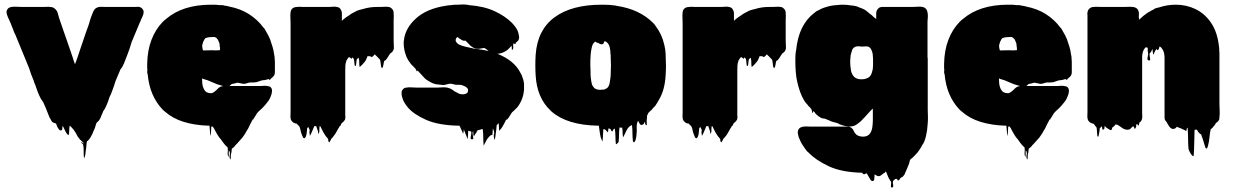

<svg xmlns="http://www.w3.org/2000/svg" viewBox="-20 -551 5503 857"><path d="M601 -520Q609 -519 615.5 -511.5Q622 -504 621 -496Q621 -492 620 -488Q617 -478 611 -467Q608 -458 603 -448L567 -362Q563 -348 558.5 -334Q554 -320 549 -308Q541 -286 533.5 -268Q526 -250 518 -242L496 -190Q492 -178 488.5 -167Q485 -156 481 -146Q478 -138 475 -130.5Q472 -123 469 -118Q455 -73 441 -55Q441 -54 440.5 -54Q440 -54 440 -53Q437 -44 432 -34Q431 -31 430 -28Q429 -25 427 -22Q423 -14 418 -9Q419 -10 416 -7.5Q413 -5 412 -4Q409 1 407.5 7Q406 13 404 19Q403 23 400.5 27.5Q398 32 396 37Q395 40 394 43Q393 46 391 49Q385 62 378 71Q377 72 375 74Q373 76 371 78Q371 78 370.5 78Q370 78 370 79Q369 79 369 79.5Q369 80 368 80Q366 90 365.5 100Q365 110 363 120Q362 127 361.5 133.5Q361 140 359 147Q358 149 356.5 153Q355 157 355 155Q353 140 353.5 124.5Q354 109 351 94Q340 83 341 82.5Q342 82 347 85.5Q352 89 354 89Q356 89 345 79Q342 77 340 74Q338 74 338 73L327 59Q325 55 322.5 50.5Q320 46 318 42Q314 35 309 28.5Q304 22 299 17Q298 16 295 13Q292 10 291 10Q289 20 289 30.5Q289 41 287 51Q287 52 285.5 51.5Q284 51 283 50Q279 48 276 42.5Q273 37 271 33Q268 28 265.5 21.5Q263 15 259 11Q258 16 258 24Q258 32 250 31Q246 31 242 25Q238 20 235 13.5Q232 7 230 0Q229 0 227.5 -0.5Q226 -1 225 -1Q214 -4 210 -11Q206 -18 203 -24Q202 -24 202 -24.5Q202 -25 202 -25L199 -32Q195 -42 191 -52Q187 -62 183 -72L174 -92Q174 -93 173.5 -93.5Q173 -94 173 -95Q171 -98 166 -105Q164 -107 163 -109Q155 -124 148.5 -140.5Q142 -157 137 -173Q133 -180 130 -192Q125 -203 119.5 -218Q114 -233 109 -249L49 -395Q46 -400 43.5 -406Q41 -412 39 -418Q38 -421 37 -424Q36 -427 34 -431Q33 -433 32 -435.5Q31 -438 30 -441L28 -446Q26 -451 24 -455.5Q22 -460 20 -464Q17 -470 14.5 -476.5Q12 -483 10 -489Q9 -493 9 -499Q11 -511 21 -517Q22 -518 25 -518Q26 -519 27.5 -519Q29 -519 30 -520Q35 -521 40.5 -521Q46 -521 51 -521Q64 -520 76.5 -520Q89 -520 102 -520H178Q184 -520 190.5 -520.5Q197 -521 204 -520Q208 -520 211.5 -519Q215 -518 218 -517Q222 -515 227 -510Q235 -503 238 -491.5Q241 -480 244 -470Q245 -469 245 -467.5Q245 -466 246 -464L253 -444Q259 -426 265.5 -407.5Q272 -389 278 -372L302 -302L305 -293L309 -280L314 -267V-264Q315 -267 316 -267Q317 -268 317 -270L320 -278Q321 -283 323 -287Q325 -291 325 -292Q332 -312 338.5 -332.5Q345 -353 352 -372L355 -381Q360 -396 365 -410.5Q370 -425 374 -435Q376 -441 378 -447Q380 -453 381 -458Q383 -465 385.5 -472Q388 -479 391 -486Q394 -495 398.5 -503.5Q403 -512 411 -516Q420 -521 431 -520.5Q442 -520 452 -520H581Q586 -520 591.5 -520.5Q597 -521 601 -520Z M1011 137Q1010 142 1010 153Q1010 164 1007 159Q1003 151 1005.5 140.5Q1008 130 1003 122Q1001 118 1001 126.5Q1001 135 1001 143Q1001 151 999 148Q995 138 996.5 127.5Q998 117 996 107Q991 103 986.5 98Q982 93 979 89Q975 84 972 79.5Q969 75 966 71Q958 63 951 51L939 30Q939 29 936 23.5Q933 18 931 16Q929 14 927 13Q923 13 923 16Q922 26 922 35.5Q922 45 920 55Q920 57 919 52Q918 47 918 44Q917 36 916.5 27Q916 18 915 10H909Q849 8 800 -7Q751 -22 716 -53L710 -58L703 -65Q677 -93 660.5 -131Q644 -169 639 -221Q638 -221 638 -223Q637 -225 637 -233Q637 -234 637.5 -235Q638 -236 638 -237Q637 -242 637 -247.5Q637 -253 637 -259V-266Q638 -326 656 -373Q674 -420 706 -453Q708 -454 708.5 -455Q709 -456 710 -457Q711 -458 714 -460.5Q717 -463 717 -463Q720 -466 722 -467Q796 -530 922 -530H943Q947 -530 948 -529Q957 -529 961 -528Q975 -529 982 -526Q987 -525 992 -524.5Q997 -524 1002 -522Q1054 -512 1092 -487.5Q1130 -463 1155 -429Q1160 -425 1163 -419Q1166 -413 1169 -408L1177 -394Q1178 -391 1179.5 -388.5Q1181 -386 1182 -383Q1184 -380 1185 -377Q1186 -374 1187 -371Q1192 -357 1196.5 -342Q1201 -327 1203 -312Q1203 -308 1204 -306Q1206 -298 1206 -290Q1206 -282 1207 -274V-228Q1207 -214 1195 -205Q1192 -203 1188 -199Q1186 -194 1184 -194Q1184 -194 1180 -198Q1178 -198 1174 -197Q1170 -196 1168 -195Q1164 -194 1161 -193.5Q1158 -193 1154 -193Q1146 -192 1139 -189Q1132 -186 1124 -184Q1118 -183 1111 -183Q1104 -183 1097 -183Q1088 -182 1080.5 -179Q1073 -176 1065 -177Q1059 -178 1053 -179.5Q1047 -181 1040 -182Q1036 -181 1032.5 -180Q1029 -179 1025 -178Q1022 -177 1019 -177Q1016 -177 1013 -175Q1010 -173 1004 -167H1141Q1145 -167 1149.5 -167.5Q1154 -168 1159 -168H1164Q1170 -168 1178 -166Q1180 -166 1181 -165.5Q1182 -165 1183 -165Q1190 -162 1193 -154Q1195 -148 1194 -144Q1194 -137 1191 -128L1188 -120Q1182 -104 1172 -93Q1168 -88 1164 -83Q1160 -78 1155 -73Q1151 -69 1147 -65Q1143 -61 1138 -57L1132 -51Q1127 -46 1123.5 -39.5Q1120 -33 1116 -27Q1113 -24 1112 -22Q1114 -24 1112 -20Q1110 -16 1108 -18Q1106 -13 1103.5 -9Q1101 -5 1097 3Q1095 8 1092.5 12.5Q1090 17 1088 22Q1082 33 1077 40Q1076 43 1074.5 45.5Q1073 48 1071 50L1067 56Q1066 57 1065 59Q1064 61 1062 63Q1056 70 1050 76.5Q1044 83 1038 90L1031 97Q1029 100 1026.5 103Q1024 106 1021 108Q1017 112 1015 112Q1014 118 1013.5 124.5Q1013 131 1011 137ZM886 -326H891Q904 -326 917 -326.5Q930 -327 943 -326L962 -327V-339Q961 -340 961 -341Q961 -345 960.5 -350Q960 -355 959 -359L953 -373Q952 -374 952 -374.5Q952 -375 951 -376Q946 -383 940 -385Q940 -386 937 -386H936Q929 -386 922 -385.5Q915 -385 908 -384Q906 -383 902.5 -382.5Q899 -382 896 -380Q895 -379 895 -378.5Q895 -378 894 -377Q892 -375 891 -372Q890 -369 888 -367Q882 -351 882.5 -344Q883 -337 886 -326ZM913 -136Q915 -135 925 -135Q931 -137 936.5 -141Q942 -145 946 -149L955 -158Q963 -164 967 -165Q971 -166 976 -167Q969 -169 962.5 -171Q956 -173 949 -175Q938 -179 927.5 -184Q917 -189 906 -193L886 -199Q884 -201 882 -201V-196Q882 -195 882.5 -187.5Q883 -180 883 -178Q884 -167 888.5 -156.5Q893 -146 901 -140L909 -137Q910 -136 913 -136Z M1737 -369Q1737 -363 1737.5 -357Q1738 -351 1738 -344Q1738 -340 1738 -336Q1738 -332 1736 -328Q1733 -320 1726 -315Q1726 -315 1725.5 -315Q1725 -315 1725 -314Q1724 -314 1723.5 -313.5Q1723 -313 1722 -313Q1717 -306 1713 -299Q1709 -292 1704 -286Q1703 -285 1702 -283.5Q1701 -282 1699 -281Q1698 -281 1697 -280Q1697 -280 1696.5 -279.5Q1696 -279 1695 -279Q1694 -278 1692 -265Q1690 -252 1687 -248Q1686 -247 1683 -249Q1680 -255 1680 -262Q1679 -267 1678.5 -273Q1678 -279 1676 -285L1670 -291Q1668 -293 1663.5 -298Q1659 -303 1654 -307L1653 -308Q1652 -308 1652 -307.5Q1652 -307 1651 -307Q1649 -305 1646.5 -301.5Q1644 -298 1640 -297Q1635 -296 1632 -301Q1631 -300 1627 -300Q1623 -300 1621 -301L1616 -289Q1613 -282 1609.5 -277Q1606 -272 1601 -267Q1598 -264 1595 -260.5Q1592 -257 1589 -255Q1585 -251 1585 -253Q1583 -265 1583.5 -272.5Q1584 -280 1581 -293Q1579 -292 1577 -290Q1573 -288 1573 -287Q1571 -280 1570.5 -272Q1570 -264 1568 -257Q1567 -256 1565.5 -257Q1564 -258 1563 -259Q1562 -267 1561.5 -274Q1561 -281 1559 -288Q1559 -290 1557.5 -290.5Q1556 -291 1555 -292Q1555 -292 1554 -293Q1553 -294 1551 -295Q1551 -290 1549 -288Q1549 -288 1544 -293H1542Q1541 -293 1540.5 -294.5Q1540 -296 1539 -297Q1538 -296 1537 -295.5Q1536 -295 1535 -294Q1533 -291 1531 -288Q1529 -285 1527 -282Q1526 -281 1526 -279.5Q1526 -278 1525 -276Q1522 -267 1521.5 -257Q1521 -247 1521 -237V-39Q1521 -34 1521.5 -28.5Q1522 -23 1520 -18Q1520 -17 1519.5 -16.5Q1519 -16 1519 -15Q1519 -15 1517 -13Q1513 -7 1510 -5Q1512 -7 1508 -3.5Q1504 0 1503 2Q1503 3 1502 4Q1501 6 1500.5 9Q1500 12 1497 11Q1497 11 1497 11.5Q1497 12 1496 12Q1494 16 1494 17Q1492 19 1490.5 22Q1489 25 1487 28Q1479 42 1476.5 46.5Q1474 51 1465 62Q1464 63 1462.5 64.5Q1461 66 1459 68Q1458 69 1455 76Q1452 83 1450 84Q1449 85 1446 80Q1445 77 1445 73.5Q1445 70 1443 67L1437 60Q1433 56 1430 50Q1424 42 1420 33Q1416 24 1411 15Q1411 14 1410.5 14Q1410 14 1410 13Q1407 10 1407 12Q1405 20 1405.5 29Q1406 38 1403 46Q1402 49 1401 43Q1400 37 1399 34L1391 11V10Q1388 13 1387 13Q1385 13 1383 11Q1380 18 1377.5 25Q1375 32 1371 40Q1370 41 1369.5 43.5Q1369 46 1367 48Q1366 49 1365 52.5Q1364 56 1363 54Q1360 38 1362 33.5Q1364 29 1356 16Q1353 18 1351 22Q1350 29 1349.5 37Q1349 45 1347 53Q1347 54 1344.5 59.5Q1342 65 1339 66Q1334 67 1331 59Q1328 51 1327 49Q1323 40 1321.5 30.5Q1320 21 1316 13Q1314 11 1312 9Q1310 7 1308 5Q1305 3 1305 1Q1303 0 1299 0Q1298 0 1297.5 -0.5Q1297 -1 1295 -1Q1287 -4 1282 -11Q1280 -13 1278 -19Q1276 -26 1276.5 -35Q1277 -44 1277 -51V-411Q1277 -426 1277 -444.5Q1277 -463 1276 -482Q1276 -487 1276.5 -492.5Q1277 -498 1278 -502Q1281 -511 1289 -516Q1294 -518 1297 -519Q1300 -520 1306 -520Q1313 -521 1320 -520.5Q1327 -520 1333 -520H1449Q1457 -520 1466 -521Q1475 -522 1483 -520Q1486 -520 1488 -519Q1498 -516 1501 -508Q1506 -501 1506 -493V-458L1512 -464Q1514 -465 1515 -466Q1516 -467 1516 -467Q1518 -469 1526.5 -475Q1535 -481 1539 -483Q1545 -488 1551.5 -491.5Q1558 -495 1564 -498Q1572 -503 1581.5 -506Q1591 -509 1601 -511Q1630 -520 1662 -520H1679Q1684 -520 1690 -520.5Q1696 -521 1702 -521Q1709 -521 1715.5 -520Q1722 -519 1726 -515Q1732 -511 1735 -504Q1737 -498 1737 -494V-489Q1738 -482 1737.5 -475.5Q1737 -469 1737 -463Z M2319 -151Q2316 -109 2292 -76Q2291 -74 2289 -72Q2287 -70 2285 -68Q2281 -64 2276 -59Q2271 -54 2265 -49Q2260 -42 2255.5 -34Q2251 -26 2245 -19Q2241 -15 2239 -17Q2231 1 2223 14Q2221 18 2218 21.5Q2215 25 2212 29Q2208 33 2208 32Q2207 24 2207 15.5Q2207 7 2206 -1Q2203 1 2201 4Q2200 5 2199 5.5Q2198 6 2197 8Q2196 18 2195 29Q2194 40 2192 51Q2191 56 2190 66Q2189 76 2187 71Q2182 55 2185 47.5Q2188 40 2180 22Q2179 29 2179 36Q2179 43 2178 50Q2178 51 2176.5 51Q2175 51 2174 52Q2173 52 2172.5 52.5Q2172 53 2170 53Q2164 58 2159 64Q2152 72 2147 84Q2146 85 2145 87Q2144 89 2143 91Q2142 93 2140.5 96.5Q2139 100 2139 99Q2137 81 2137 63Q2137 45 2135 27Q2133 25 2131 25Q2129 26 2127 26.5Q2125 27 2123 28Q2117 30 2112 30Q2112 31 2111.5 31Q2111 31 2111 32Q2101 43 2101 43Q2101 43 2105 39Q2109 35 2110.5 34.5Q2112 34 2103 45Q2101 47 2099 51Q2098 52 2097 55Q2096 58 2095 57Q2092 52 2092.5 41.5Q2093 31 2091 36Q2088 41 2090 49.5Q2092 58 2092.5 64.5Q2093 71 2087 71Q2078 71 2081.5 58Q2085 45 2083 36Q2083 35 2079 35Q2076 35 2075 34Q2072 34 2070 32Q2069 41 2069 50Q2069 59 2067 68Q2066 71 2065 66Q2064 61 2063 59Q2062 56 2061 53.5Q2060 51 2059 49L2050 26Q2050 30 2049.5 35.5Q2049 41 2047 45Q2046 47 2045.5 42.5Q2045 38 2043 36L2031 10H2025Q1936 8 1881 -16.5Q1826 -41 1800 -72Q1796 -77 1791.5 -83Q1787 -89 1784 -95Q1780 -102 1778 -108.5Q1776 -115 1774 -121Q1771 -133 1773 -142Q1773 -144 1774 -146Q1775 -148 1776 -149Q1777 -151 1780 -154Q1786 -160 1795 -160Q1803 -162 1816 -161Q1829 -160 1839 -160H1930Q1941 -160 1953 -161Q1965 -162 1976 -160Q1978 -159 1979.5 -159Q1981 -159 1983 -158Q1990 -156 1996 -152.5Q2002 -149 2008 -144L2015 -140Q2019 -138 2023 -136Q2027 -134 2031 -132Q2036 -131 2039 -130.5Q2042 -130 2046 -130Q2054 -130 2060 -133Q2068 -136 2069 -145V-152Q2068 -153 2068 -154Q2064 -162 2052 -167L2044 -170Q2042 -171 2040 -171.5Q2038 -172 2036 -172Q2031 -173 2024.5 -172.5Q2018 -172 2013 -173Q2006 -174 1999.5 -176Q1993 -178 1985 -177Q1980 -176 1974.5 -174.5Q1969 -173 1964 -172Q1959 -171 1954 -172Q1949 -173 1944 -173Q1940 -174 1935.5 -174Q1931 -174 1926 -175Q1915 -177 1903 -183.5Q1891 -190 1881 -197Q1874 -203 1865.5 -213Q1857 -223 1847 -233Q1844 -236 1844 -236Q1843 -236 1842.5 -234Q1842 -232 1840 -233Q1839 -234 1838.5 -236Q1838 -238 1837 -240Q1834 -246 1828 -251Q1826 -253 1824.5 -255Q1823 -257 1821 -258Q1823 -257 1818 -261.5Q1813 -266 1813 -267Q1807 -275 1803 -281Q1796 -293 1793.5 -299.5Q1791 -306 1788 -316Q1781 -340 1782 -366Q1782 -369 1783 -371Q1788 -424 1836.5 -468.5Q1885 -513 1974 -526Q1979 -527 1984 -527.5Q1989 -528 1994 -528Q1999 -529 2004.5 -529.5Q2010 -530 2015 -530H2022Q2035 -531 2047.5 -531Q2060 -531 2071 -529Q2073 -529 2074 -528Q2141 -523 2188 -501Q2235 -479 2264 -450Q2268 -446 2271 -442.5Q2274 -439 2278 -434Q2290 -419 2294 -403Q2296 -396 2297 -388.5Q2298 -381 2295 -374Q2294 -373 2294 -371Q2293 -371 2293 -370L2286 -363Q2285 -363 2284.5 -362.5Q2284 -362 2283 -362Q2283 -361 2282 -357.5Q2281 -354 2279 -354Q2279 -354 2278.5 -354Q2278 -354 2277 -355Q2277 -355 2275 -357H2272Q2272 -356 2271.5 -355.5Q2271 -355 2271 -354Q2270 -348 2271 -341Q2272 -334 2267 -329Q2264 -325 2264.5 -333.5Q2265 -342 2263 -346Q2262 -347 2261 -345Q2260 -343 2259 -342L2247 -330Q2233 -318 2214 -313Q2206 -311 2200 -311Q2240 -295 2265 -273.5Q2290 -252 2303 -226Q2307 -220 2308 -217Q2312 -207 2315 -197.5Q2318 -188 2319 -177ZM2124 -330Q2134 -329 2143 -327Q2152 -325 2161 -323Q2157 -327 2152 -330.5Q2147 -334 2142 -337Q2132 -335 2120.5 -333.5Q2109 -332 2098 -336Q2085 -341 2076 -351Q2067 -361 2057 -370Q2052 -368 2046 -370Q2042 -372 2038 -374.5Q2034 -377 2029 -380Q2027 -382 2025 -384Q2023 -386 2021 -385Q2016 -382 2015 -378V-377Q2014 -376 2014 -374V-368Q2015 -367 2015 -366.5Q2015 -366 2015 -366Q2017 -362 2021 -358Q2025 -354 2029 -352Q2033 -350 2034 -350Q2043 -346 2058 -342.5Q2073 -339 2096 -334L2120 -331Q2119 -331 2122.5 -330Q2126 -329 2124 -330Z M2952 -276Q2953 -260 2952.5 -244Q2952 -228 2951 -213Q2949 -182 2942 -155.5Q2935 -129 2922 -107Q2918 -100 2914 -93Q2910 -86 2905 -79Q2900 -73 2894 -68Q2894 -67 2893.5 -66.5Q2893 -66 2893 -66Q2889 -60 2883 -56Q2882 -55 2881 -54Q2880 -53 2878 -51Q2877 -50 2876 -49Q2875 -48 2874 -47L2868 -34Q2868 -30 2868 -26.5Q2868 -23 2867 -19Q2866 -12 2867 -0.5Q2868 11 2863 7Q2860 4 2859.5 -0.5Q2859 -5 2859 -9Q2859 -7 2857 -5Q2856 -2 2853.5 1.5Q2851 5 2847 6Q2840 9 2835.5 1.5Q2831 -6 2829 -10Q2829 -10 2829 -10.5Q2829 -11 2828 -12Q2821 1 2822 17.5Q2823 34 2821 50Q2821 54 2820 59.5Q2819 65 2818 70Q2817 76 2813 81Q2813 84 2809 84Q2805 82 2805 79Q2803 62 2803 44Q2803 26 2801 9Q2801 9 2800.5 8.5Q2800 8 2799 8Q2796 9 2793 11Q2790 13 2788 15Q2781 22 2776 32Q2773 38 2770.5 44Q2768 50 2765 55Q2764 56 2762.5 59.5Q2761 63 2761 62Q2759 51 2759 40Q2759 29 2757 19Q2759 19 2751.5 18.5Q2744 18 2745 19Q2743 35 2743 51Q2743 67 2741 83Q2741 84 2737.5 87Q2734 90 2733 91Q2732 92 2730.5 92.5Q2729 93 2729 92Q2727 75 2727 57.5Q2727 40 2724 23Q2721 24 2719 26Q2717 28 2717 28Q2716 29 2715.5 31.5Q2715 34 2713 36Q2712 36 2708 32Q2707 30 2706.5 28Q2706 26 2704 25Q2704 24 2703.5 24Q2703 24 2703 24Q2702 23 2702 23.5Q2702 24 2701 23H2695Q2695 27 2695 31Q2695 35 2693 40Q2693 40 2685 31Q2680 26 2680 26.5Q2680 27 2677 26Q2673 26 2673 25Q2672 39 2671.5 52.5Q2671 66 2669 80Q2669 82 2667.5 78Q2666 74 2665 72Q2664 69 2663 66.5Q2662 64 2661 61Q2658 48 2656.5 35.5Q2655 23 2653 10H2647Q2511 7 2442 -53L2436 -59Q2377 -115 2371 -213Q2368 -260 2371 -307Q2379 -418 2455.5 -474Q2532 -530 2665 -530H2674Q2688 -530 2702 -529Q2716 -528 2729 -526Q2731 -526 2732 -525Q2835 -510 2897 -447Q2899 -445 2902.5 -440.5Q2906 -436 2907 -434Q2935 -397 2945 -351Q2945 -350 2945.5 -349Q2946 -348 2946 -347Q2950 -330 2951 -311.5Q2952 -293 2952 -276ZM2634 -157Q2637 -155 2641 -153Q2652 -150 2658 -150Q2664 -150 2670 -151H2676Q2680 -153 2683.5 -154.5Q2687 -156 2690 -158Q2698 -166 2700.5 -177Q2703 -188 2704 -198Q2705 -204 2705.5 -211Q2706 -218 2706 -225Q2707 -239 2707 -258Q2707 -277 2706 -292Q2706 -297 2706 -302Q2706 -307 2705 -311Q2705 -315 2704.5 -318.5Q2704 -322 2704 -326Q2701 -352 2690 -361Q2686 -365 2684.5 -365.5Q2683 -366 2681 -366Q2680 -366 2679 -366.5Q2678 -367 2677 -366Q2676 -365 2675.5 -361.5Q2675 -358 2673 -356Q2672 -354 2667.5 -353.5Q2663 -353 2661 -354Q2655 -355 2650 -360H2644Q2643 -361 2642 -362.5Q2641 -364 2639 -365Q2636 -365 2633 -362Q2626 -356 2623 -345.5Q2620 -335 2618 -321Q2617 -318 2617 -313Q2617 -310 2616.5 -306.5Q2616 -303 2616 -299Q2615 -291 2615 -280Q2615 -269 2615 -258Q2615 -251 2615.5 -244.5Q2616 -238 2616 -231Q2616 -224 2616 -217Q2616 -210 2617 -205Q2619 -187 2621.5 -177Q2624 -167 2634 -157Z M3487 -369Q3487 -363 3487.5 -357Q3488 -351 3488 -344Q3488 -340 3488 -336Q3488 -332 3486 -328Q3483 -320 3476 -315Q3476 -315 3475.5 -315Q3475 -315 3475 -314Q3474 -314 3473.5 -313.5Q3473 -313 3472 -313Q3467 -306 3463 -299Q3459 -292 3454 -286Q3453 -285 3452 -283.5Q3451 -282 3449 -281Q3448 -281 3447 -280Q3447 -280 3446.5 -279.5Q3446 -279 3445 -279Q3444 -278 3442 -265Q3440 -252 3437 -248Q3436 -247 3433 -249Q3430 -255 3430 -262Q3429 -267 3428.5 -273Q3428 -279 3426 -285L3420 -291Q3418 -293 3413.5 -298Q3409 -303 3404 -307L3403 -308Q3402 -308 3402 -307.5Q3402 -307 3401 -307Q3399 -305 3396.5 -301.5Q3394 -298 3390 -297Q3385 -296 3382 -301Q3381 -300 3377 -300Q3373 -300 3371 -301L3366 -289Q3363 -282 3359.5 -277Q3356 -272 3351 -267Q3348 -264 3345 -260.5Q3342 -257 3339 -255Q3335 -251 3335 -253Q3333 -265 3333.5 -272.5Q3334 -280 3331 -293Q3329 -292 3327 -290Q3323 -288 3323 -287Q3321 -280 3320.5 -272Q3320 -264 3318 -257Q3317 -256 3315.5 -257Q3314 -258 3313 -259Q3312 -267 3311.5 -274Q3311 -281 3309 -288Q3309 -290 3307.5 -290.5Q3306 -291 3305 -292Q3305 -292 3304 -293Q3303 -294 3301 -295Q3301 -290 3299 -288Q3299 -288 3294 -293H3292Q3291 -293 3290.5 -294.5Q3290 -296 3289 -297Q3288 -296 3287 -295.5Q3286 -295 3285 -294Q3283 -291 3281 -288Q3279 -285 3277 -282Q3276 -281 3276 -279.5Q3276 -278 3275 -276Q3272 -267 3271.5 -257Q3271 -247 3271 -237V-39Q3271 -34 3271.5 -28.5Q3272 -23 3270 -18Q3270 -17 3269.5 -16.5Q3269 -16 3269 -15Q3269 -15 3267 -13Q3263 -7 3260 -5Q3262 -7 3258 -3.5Q3254 0 3253 2Q3253 3 3252 4Q3251 6 3250.5 9Q3250 12 3247 11Q3247 11 3247 11.5Q3247 12 3246 12Q3244 16 3244 17Q3242 19 3240.5 22Q3239 25 3237 28Q3229 42 3226.5 46.5Q3224 51 3215 62Q3214 63 3212.5 64.5Q3211 66 3209 68Q3208 69 3205 76Q3202 83 3200 84Q3199 85 3196 80Q3195 77 3195 73.5Q3195 70 3193 67L3187 60Q3183 56 3180 50Q3174 42 3170 33Q3166 24 3161 15Q3161 14 3160.5 14Q3160 14 3160 13Q3157 10 3157 12Q3155 20 3155.5 29Q3156 38 3153 46Q3152 49 3151 43Q3150 37 3149 34L3141 11V10Q3138 13 3137 13Q3135 13 3133 11Q3130 18 3127.5 25Q3125 32 3121 40Q3120 41 3119.5 43.5Q3119 46 3117 48Q3116 49 3115 52.5Q3114 56 3113 54Q3110 38 3112 33.5Q3114 29 3106 16Q3103 18 3101 22Q3100 29 3099.5 37Q3099 45 3097 53Q3097 54 3094.5 59.5Q3092 65 3089 66Q3084 67 3081 59Q3078 51 3077 49Q3073 40 3071.5 30.5Q3070 21 3066 13Q3064 11 3062 9Q3060 7 3058 5Q3055 3 3055 1Q3053 0 3049 0Q3048 0 3047.5 -0.5Q3047 -1 3045 -1Q3037 -4 3032 -11Q3030 -13 3028 -19Q3026 -26 3026.5 -35Q3027 -44 3027 -51V-411Q3027 -426 3027 -444.5Q3027 -463 3026 -482Q3026 -487 3026.5 -492.5Q3027 -498 3028 -502Q3031 -511 3039 -516Q3044 -518 3047 -519Q3050 -520 3056 -520Q3063 -521 3070 -520.5Q3077 -520 3083 -520H3199Q3207 -520 3216 -521Q3225 -522 3233 -520Q3236 -520 3238 -519Q3248 -516 3251 -508Q3256 -501 3256 -493V-458L3262 -464Q3264 -465 3265 -466Q3266 -467 3266 -467Q3268 -469 3276.5 -475Q3285 -481 3289 -483Q3295 -488 3301.5 -491.5Q3308 -495 3314 -498Q3322 -503 3331.5 -506Q3341 -509 3351 -511Q3380 -520 3412 -520H3429Q3434 -520 3440 -520.5Q3446 -521 3452 -521Q3459 -521 3465.5 -520Q3472 -519 3476 -515Q3482 -511 3485 -504Q3487 -498 3487 -494V-489Q3488 -482 3487.5 -475.5Q3487 -469 3487 -463Z M4120 10Q4119 18 4118.5 25.5Q4118 33 4116 41L4113 57Q4110 69 4106 79.5Q4102 90 4096 97Q4093 104 4089 110Q4085 116 4081 122Q4074 132 4065 141L4053 153Q4052 154 4051 154.5Q4050 155 4049 156Q4045 160 4043 161Q4041 165 4040 170.5Q4039 176 4037 181Q4033 191 4029 201Q4025 211 4020 221Q4019 225 4016.5 229Q4014 233 4010 237Q4003 243 4003.5 242.5Q4004 242 4006 240Q4004 241 4002 241Q3999 243 3996 249Q3993 255 3988 254Q3983 253 3984.5 251Q3986 249 3986.5 248Q3987 247 3976 248Q3978 246 3973 250.5Q3968 255 3969 254L3966 257Q3964 264 3966.5 274Q3969 284 3962 286Q3955 287 3957 276Q3959 265 3956 257Q3955 257 3954.5 256.5Q3954 256 3954 256Q3954 255 3953.5 255Q3953 255 3953 254Q3952 253 3950 249Q3946 243 3943.5 236.5Q3941 230 3938 223Q3938 221 3936 218Q3934 215 3934 216Q3934 215 3933.5 215Q3933 215 3933 214Q3931 218 3930 219Q3929 221 3926.5 221.5Q3924 222 3922 224Q3918 227 3914.5 230Q3911 233 3906 235Q3900 236 3894.5 233.5Q3889 231 3884 227Q3883 234 3883 240.5Q3883 247 3881 254Q3880 255 3877 256.5Q3874 258 3872 257Q3869 256 3867.5 253.5Q3866 251 3864 249Q3862 246 3858 238.5Q3854 231 3849 223Q3846 223 3845 223Q3837 223 3843 222.5Q3849 222 3842 225Q3835 231 3828 220Q3736 218 3678 190.5Q3620 163 3588 129Q3586 128 3584 126L3579 120L3578 119Q3571 109 3563.5 98Q3556 87 3551 75L3545 61Q3543 54 3541.5 46.5Q3540 39 3542 32Q3546 20 3556 17Q3560 15 3564.5 14.5Q3569 14 3570 14Q3575 13 3581 13.5Q3587 14 3592 14H3765Q3768 14 3770.5 14.5Q3773 15 3778 18Q3787 24 3791 34Q3793 39 3795 41.5Q3797 44 3798 45Q3802 51 3809 54Q3810 54 3810.5 54.5Q3811 55 3811 55Q3820 59 3833 59H3834Q3839 59 3842 58Q3857 55 3864.5 43Q3872 31 3874 14.5Q3876 -2 3876 -15V-66Q3872 -62 3870 -61Q3869 -61 3869 -60.5Q3869 -60 3869 -60L3855 -45Q3850 -39 3844 -32.5Q3838 -26 3832 -20Q3824 -10 3810 0Q3798 10 3783 13Q3770 15 3755 12Q3740 9 3728 4L3719 -1Q3716 -2 3713.5 -2.5Q3711 -3 3708 -4Q3702 -6 3696 -7.5Q3690 -9 3684 -12Q3683 -13 3682 -13Q3681 -13 3680 -14Q3676 -15 3672.5 -17Q3669 -19 3665 -20Q3661 -22 3657 -22Q3653 -22 3649 -23Q3632 -31 3620 -44Q3615 -51 3617 -49Q3619 -47 3614 -52Q3611 -55 3610 -55Q3609 -54 3609 -50Q3609 -46 3607 -47Q3605 -48 3605 -52Q3604 -57 3603 -60.5Q3602 -64 3598 -68Q3596 -70 3595 -72Q3588 -77 3584 -84Q3578 -90 3576 -93L3569 -103Q3549 -137 3538 -188Q3534 -204 3532 -229.5Q3530 -255 3530 -280.5Q3530 -306 3532 -320Q3532 -322 3533 -323Q3539 -384 3559.5 -425.5Q3580 -467 3614 -493Q3616 -495 3617 -495Q3621 -499 3626.5 -502Q3632 -505 3639 -508Q3641 -510 3643.5 -511Q3646 -512 3649 -513Q3654 -515 3659 -517Q3664 -519 3669 -520Q3683 -525 3700.5 -527Q3718 -529 3735 -530H3743Q3761 -530 3777 -527Q3804 -525 3817 -517Q3823 -516 3828 -513Q3839 -509 3846.5 -503Q3854 -497 3862 -490Q3871 -484 3873 -481.5Q3875 -479 3878 -476.5Q3881 -474 3891 -466V-493Q3891 -501 3896 -508Q3897 -510 3902 -515Q3903 -516 3907 -518Q3913 -520 3918 -520H4053Q4061 -520 4074.5 -521Q4088 -522 4098 -520Q4099 -519 4102 -519Q4112 -515 4117 -506L4120 -496Q4122 -486 4121.5 -475.5Q4121 -465 4120 -456V-302Q4120 -299 4120 -296Q4120 -293 4121 -289V-61Q4122 -44 4122 -26Q4122 -8 4120 10ZM3851 -202Q3862 -207 3867 -216Q3872 -225 3874 -236Q3875 -239 3875.5 -241.5Q3876 -244 3876 -247Q3877 -255 3877 -274.5Q3877 -294 3876 -301Q3876 -304 3875.5 -306.5Q3875 -309 3875 -312Q3873 -321 3869 -329.5Q3865 -338 3857 -342Q3851 -345 3843.5 -344Q3836 -343 3829 -343Q3823 -343 3817 -344Q3811 -345 3805 -344Q3793 -342 3787 -334L3784 -329Q3782 -324 3780.5 -317.5Q3779 -311 3777 -305Q3777 -302 3776.5 -299Q3776 -296 3776 -293Q3776 -287 3775 -284Q3775 -277 3775 -268.5Q3775 -260 3776 -255Q3777 -245 3778.5 -236Q3780 -227 3784 -220Q3785 -218 3786.5 -216Q3788 -214 3789 -212Q3796 -203 3806 -200Q3811 -198 3816.5 -197.5Q3822 -197 3827 -197L3838 -198Q3846 -200 3851 -202Z M4568 137Q4567 142 4567 153Q4567 164 4564 159Q4560 151 4562.5 140.5Q4565 130 4560 122Q4558 118 4558 126.5Q4558 135 4558 143Q4558 151 4556 148Q4552 138 4553.5 127.5Q4555 117 4553 107Q4548 103 4543.5 98Q4539 93 4536 89Q4532 84 4529 79.5Q4526 75 4523 71Q4515 63 4508 51L4496 30Q4496 29 4493 23.5Q4490 18 4488 16Q4486 14 4484 13Q4480 13 4480 16Q4479 26 4479 35.5Q4479 45 4477 55Q4477 57 4476 52Q4475 47 4475 44Q4474 36 4473.5 27Q4473 18 4472 10H4466Q4406 8 4357 -7Q4308 -22 4273 -53L4267 -58L4260 -65Q4234 -93 4217.5 -131Q4201 -169 4196 -221Q4195 -221 4195 -223Q4194 -225 4194 -233Q4194 -234 4194.5 -235Q4195 -236 4195 -237Q4194 -242 4194 -247.5Q4194 -253 4194 -259V-266Q4195 -326 4213 -373Q4231 -420 4263 -453Q4265 -454 4265.5 -455Q4266 -456 4267 -457Q4268 -458 4271 -460.5Q4274 -463 4274 -463Q4277 -466 4279 -467Q4353 -530 4479 -530H4500Q4504 -530 4505 -529Q4514 -529 4518 -528Q4532 -529 4539 -526Q4544 -525 4549 -524.5Q4554 -524 4559 -522Q4611 -512 4649 -487.5Q4687 -463 4712 -429Q4717 -425 4720 -419Q4723 -413 4726 -408L4734 -394Q4735 -391 4736.5 -388.5Q4738 -386 4739 -383Q4741 -380 4742 -377Q4743 -374 4744 -371Q4749 -357 4753.5 -342Q4758 -327 4760 -312Q4760 -308 4761 -306Q4763 -298 4763 -290Q4763 -282 4764 -274V-228Q4764 -214 4752 -205Q4749 -203 4745 -199Q4743 -194 4741 -194Q4741 -194 4737 -198Q4735 -198 4731 -197Q4727 -196 4725 -195Q4721 -194 4718 -193.5Q4715 -193 4711 -193Q4703 -192 4696 -189Q4689 -186 4681 -184Q4675 -183 4668 -183Q4661 -183 4654 -183Q4645 -182 4637.5 -179Q4630 -176 4622 -177Q4616 -178 4610 -179.5Q4604 -181 4597 -182Q4593 -181 4589.5 -180Q4586 -179 4582 -178Q4579 -177 4576 -177Q4573 -177 4570 -175Q4567 -173 4561 -167H4698Q4702 -167 4706.5 -167.5Q4711 -168 4716 -168H4721Q4727 -168 4735 -166Q4737 -166 4738 -165.5Q4739 -165 4740 -165Q4747 -162 4750 -154Q4752 -148 4751 -144Q4751 -137 4748 -128L4745 -120Q4739 -104 4729 -93Q4725 -88 4721 -83Q4717 -78 4712 -73Q4708 -69 4704 -65Q4700 -61 4695 -57L4689 -51Q4684 -46 4680.5 -39.5Q4677 -33 4673 -27Q4670 -24 4669 -22Q4671 -24 4669 -20Q4667 -16 4665 -18Q4663 -13 4660.5 -9Q4658 -5 4654 3Q4652 8 4649.5 12.5Q4647 17 4645 22Q4639 33 4634 40Q4633 43 4631.5 45.5Q4630 48 4628 50L4624 56Q4623 57 4622 59Q4621 61 4619 63Q4613 70 4607 76.5Q4601 83 4595 90L4588 97Q4586 100 4583.5 103Q4581 106 4578 108Q4574 112 4572 112Q4571 118 4570.5 124.5Q4570 131 4568 137ZM4443 -326H4448Q4461 -326 4474 -326.5Q4487 -327 4500 -326L4519 -327V-339Q4518 -340 4518 -341Q4518 -345 4517.5 -350Q4517 -355 4516 -359L4510 -373Q4509 -374 4509 -374.5Q4509 -375 4508 -376Q4503 -383 4497 -385Q4497 -386 4494 -386H4493Q4486 -386 4479 -385.5Q4472 -385 4465 -384Q4463 -383 4459.5 -382.5Q4456 -382 4453 -380Q4452 -379 4452 -378.5Q4452 -378 4451 -377Q4449 -375 4448 -372Q4447 -369 4445 -367Q4439 -351 4439.5 -344Q4440 -337 4443 -326ZM4470 -136Q4472 -135 4482 -135Q4488 -137 4493.5 -141Q4499 -145 4503 -149L4512 -158Q4520 -164 4524 -165Q4528 -166 4533 -167Q4526 -169 4519.5 -171Q4513 -173 4506 -175Q4495 -179 4484.5 -184Q4474 -189 4463 -193L4443 -199Q4441 -201 4439 -201V-196Q4439 -195 4439.5 -187.5Q4440 -180 4440 -178Q4441 -167 4445.5 -156.5Q4450 -146 4458 -140L4466 -137Q4467 -136 4470 -136Z M5423 -87Q5423 -73 5424 -58Q5425 -43 5423 -29Q5423 -21 5422 -18Q5419 -10 5412 -5Q5412 -5 5411.5 -4.5Q5411 -4 5410 -4Q5410 -4 5409.5 -3.5Q5409 -3 5408 -3Q5407 -2 5404 4Q5401 10 5399 10Q5394 18 5388 23Q5387 24 5386 24.5Q5385 25 5384 26Q5380 44 5378.5 62.5Q5377 81 5372 99Q5370 107 5368 110Q5365 113 5364 112Q5363 112 5360 107Q5359 103 5356.5 95.5Q5354 88 5353 84Q5351 77 5349 70.5Q5347 64 5344 57Q5343 55 5342.5 52Q5342 49 5340 48Q5340 48 5338 47Q5336 46 5335 45Q5334 43 5332.5 42Q5331 41 5330 40Q5325 33 5326 33.5Q5327 34 5327 34Q5327 34 5320 27Q5319 28 5316 28Q5313 28 5312 29Q5311 51 5310.5 86.5Q5310 122 5308 145Q5308 147 5304.5 145Q5301 143 5301 143Q5297 139 5294 133.5Q5291 128 5289 124Q5288 121 5286.5 118.5Q5285 116 5285 114Q5283 91 5283 67Q5283 43 5281 21Q5279 19 5278 19Q5277 22 5277 25.5Q5277 29 5275 32Q5274 35 5270 31Q5265 29 5260.5 26.5Q5256 24 5251 22Q5247 20 5241.5 18.5Q5236 17 5233 14Q5229 22 5220.5 24Q5212 26 5205 20Q5199 15 5195.5 8Q5192 1 5186 -8Q5184 -10 5182 -12.5Q5180 -15 5179 -19Q5178 -23 5178 -32V-296Q5178 -303 5177 -307Q5175 -324 5165 -336Q5164 -338 5162.5 -339.5Q5161 -341 5159 -342Q5158 -343 5156 -343Q5154 -340 5153.5 -336.5Q5153 -333 5151 -330Q5146 -325 5145 -328Q5143 -332 5143 -333Q5140 -330 5136 -324Q5134 -318 5132 -316Q5131 -314 5130 -310Q5129 -306 5128 -308Q5126 -314 5125.5 -320Q5125 -326 5124 -333Q5124 -331 5123 -331Q5123 -329 5122 -329Q5121 -326 5118.5 -321Q5116 -316 5112 -314Q5110 -306 5113 -292.5Q5116 -279 5108 -281Q5099 -283 5102.5 -295.5Q5106 -308 5104 -318Q5103 -319 5103 -323V-328Q5103 -331 5103 -334.5Q5103 -338 5100 -339Q5100 -339 5097.5 -339.5Q5095 -340 5094 -340Q5082 -329 5079 -309Q5078 -304 5078 -298.5Q5078 -293 5078 -288V-48Q5078 -41 5078.5 -33Q5079 -25 5077 -18Q5076 -15 5074 -12Q5072 -9 5070 -7Q5069 -7 5069 -6.5Q5069 -6 5068 -6Q5068 -6 5066 -4Q5065 -1 5064.5 2Q5064 5 5062 8Q5062 9 5061 9.5Q5060 10 5059 9Q5058 8 5057.5 5.5Q5057 3 5056 2Q5054 4 5052 5Q5051 7 5051.5 10Q5052 13 5051 15Q5049 21 5047 23Q5046 24 5043 22Q5041 17 5043 18.5Q5045 20 5039 14Q5038 13 5038 12Q5035 14 5033 16.5Q5031 19 5028 21Q5027 22 5026 23.5Q5025 25 5020 27H5019Q5016 28 5010 28Q5006 28 5002.5 26.5Q4999 25 4995 24Q4990 21 4984.5 17Q4979 13 4976 11Q4969 7 4970 7Q4970 7 4968 6Q4966 7 4964 5.5Q4962 4 4960 4Q4959 5 4957.5 7Q4956 9 4954 11Q4953 12 4952 13Q4951 14 4949 15Q4948 15 4948 15.5Q4948 16 4948 16Q4947 16 4947 17Q4946 17 4945.5 17.5Q4945 18 4945 18Q4944 19 4943 24.5Q4942 30 4937 30Q4936 30 4932.5 27.5Q4929 25 4928 25Q4926 23 4925 23Q4921 21 4917.5 18Q4914 15 4912 12Q4912 11 4911.5 11Q4911 11 4911 10Q4910 14 4910 18Q4910 22 4908 26Q4908 27 4907 26.5Q4906 26 4905 27Q4901 27 4901 28Q4900 24 4899.5 20Q4899 16 4898 12Q4897 14 4893 18Q4892 19 4891 19.5Q4890 20 4889 21Q4888 28 4887.5 34.5Q4887 41 4885 49Q4884 51 4883.5 55.5Q4883 60 4881 59Q4877 57 4877.5 52.5Q4878 48 4877 45Q4876 37 4876 30.5Q4876 24 4874 17Q4872 15 4869.5 12Q4867 9 4865 6Q4863 4 4862 2Q4858 0 4856 0Q4855 0 4854.5 -0.5Q4854 -1 4852 -1Q4844 -4 4839 -11Q4837 -13 4835 -19Q4833 -26 4833.5 -35Q4834 -44 4834 -51V-484Q4833 -487 4833.5 -489.5Q4834 -492 4834 -495Q4835 -506 4843 -513Q4851 -520 4862 -520Q4870 -521 4878.5 -520.5Q4887 -520 4894 -520H5000Q5005 -520 5016 -520.5Q5027 -521 5036 -520Q5042 -520 5050 -516Q5059 -511 5062 -501Q5064 -495 5063.5 -488Q5063 -481 5063 -475L5065 -463L5071 -469Q5077 -475 5084 -480.5Q5091 -486 5098 -491L5107 -497H5108Q5118 -504 5128 -508Q5134 -514 5149 -517Q5151 -518 5154 -518Q5189 -530 5229 -530Q5275 -530 5316 -510.5Q5357 -491 5385.5 -449.5Q5414 -408 5421 -343Q5422 -339 5422 -335.5Q5422 -332 5422 -328Q5423 -321 5423 -314Q5423 -307 5423 -300Z"/></svg>

Font: Rubik Wet Paint
Style: Regular
Weight: 400
Designer: Hubert and Fischer, NaN
Foundry: Hubert and Fischer, NaN
Version: Version 2.200